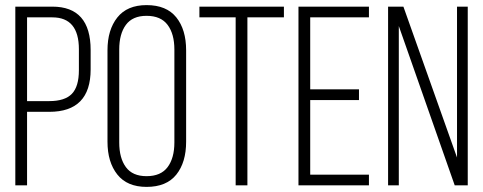

<svg xmlns="http://www.w3.org/2000/svg" viewBox="-20 -726 1891 752"><path d="M40 -700H185Q335 -700 335 -530V-454Q335 -288 173 -288H86V0H40ZM86 -330H173Q234 -330 261.5 -358.5Q289 -387 289 -451V-533Q289 -658 185 -658H86Z M401 -171V-529Q401 -609 439.5 -657.5Q478 -706 554 -706Q632 -706 670.5 -658Q709 -610 709 -529V-171Q709 -90 670.5 -42Q632 6 554 6Q478 6 439.5 -42.5Q401 -91 401 -171ZM447 -532V-168Q447 -107 473 -71.5Q499 -36 554 -36Q610 -36 636.5 -71.5Q663 -107 663 -168V-532Q663 -593 636.5 -628.5Q610 -664 554 -664Q499 -664 473 -628.5Q447 -593 447 -532Z M949 0H903V-658H761V-700H1092V-658H949Z M1195 -376H1386V-334H1195V-42H1425V0H1149V-700H1425V-658H1195Z M1542 -624V0H1500V-700H1560L1770 -109V-700H1812V0H1761Z"/></svg>

Font: TypoPRO Bebas Neue
Style: Regular
Weight: 400
Designer: Ryoichi Tsunekawa
Foundry: Ryoichi Tsunekawa
Version: Version 001.003